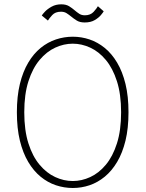

<svg xmlns="http://www.w3.org/2000/svg" viewBox="-20 -880 690 910"><path d="M325 11Q284 11 245 -2Q206 -15 172.5 -42.5Q139 -70 113.8 -112.5Q88.5 -155 74.2 -213.5Q60 -272 60 -348Q60 -423.5 74.2 -482Q88.5 -540.5 113.8 -583Q139 -625.5 172.5 -652.8Q206 -680 245 -693Q284 -706 325 -706Q366 -706 404.5 -693Q443 -680 476.5 -652.8Q510 -625.5 535.2 -583Q560.5 -540.5 574.8 -482Q589 -423.5 589 -348Q589 -272 574.8 -213.5Q560.5 -155 535.2 -112.5Q510 -70 476.5 -42.5Q443 -15 404.5 -2Q366 11 325 11ZM325 -22Q367 -22 407.8 -40.8Q448.5 -59.5 481.5 -99Q514.5 -138.5 534.2 -200.2Q554 -262 554 -348Q554 -433.5 534.2 -495Q514.5 -556.5 481.5 -596Q448.5 -635.5 407.8 -654.2Q367 -673 325 -673Q282.5 -673 241.8 -654.2Q201 -635.5 167.8 -596Q134.5 -556.5 114.8 -495Q95 -433.5 95 -348Q95 -262 114.8 -200.2Q134.5 -138.5 167.8 -99Q201 -59.5 241.8 -40.8Q282.5 -22 325 -22ZM381.5 -773.5Q358.5 -773.5 344 -782.5Q329.5 -791.5 317.5 -801.5Q306.5 -810.5 295.5 -817.5Q284.5 -824.5 269 -824.5Q242 -824.5 227.5 -808.5Q213 -792.5 207 -782.5L178 -806.5Q181 -812 193 -824.8Q205 -837.5 224.8 -848.5Q244.5 -859.5 270.5 -859.5Q293 -859.5 307.5 -850.5Q322 -841.5 333.5 -831.5Q344.5 -822 355.5 -814.8Q366.5 -807.5 382 -807.5Q409 -807.5 424 -824.2Q439 -841 444 -850.5L471.5 -826.5Q469 -821.5 458.5 -808.8Q448 -796 429 -784.8Q410 -773.5 381.5 -773.5Z"/></svg>

Font: Trispace Thin Thin
Style: Regular
Weight: 250
Version: Version 1.210